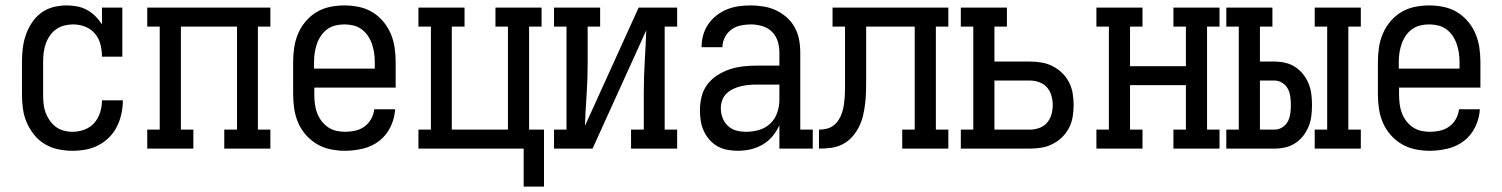

<svg xmlns="http://www.w3.org/2000/svg" viewBox="-20 -548 5540 708"><path d="M247 8Q221 8 194.5 2.5Q168 -3 145.5 -16.5Q123 -30 106 -51Q89 -72 78.5 -96.5Q68 -121 64.5 -147.5Q61 -174 61 -200V-320Q61 -345 64 -370Q67 -395 75 -418.5Q83 -442 97 -463.5Q111 -485 131 -500Q151 -515 175.5 -521.5Q200 -528 225 -528Q225 -528 225 -528Q225 -528 225 -528Q245 -528 264 -524.5Q283 -521 300.5 -511.5Q318 -502 332 -488Q346 -474 356 -458V-520H431V-339H356Q356 -362 350.5 -384Q345 -406 330.5 -423.5Q316 -441 294.5 -449.5Q273 -458 250 -458Q234 -458 217.5 -454Q201 -450 187 -440Q173 -430 163.5 -416Q154 -402 148.5 -386Q143 -370 141 -353.5Q139 -337 139 -320V-200Q139 -183 140.5 -166.5Q142 -150 147.5 -134.5Q153 -119 162.5 -105Q172 -91 185 -81Q198 -71 214.5 -66.5Q231 -62 247 -62Q270 -62 291.5 -70Q313 -78 327.5 -94.5Q342 -111 349 -133Q356 -155 356 -177Q356 -177 356 -177.5Q356 -178 356 -178H433Q433 -178 433 -177.5Q433 -177 433 -176Q433 -152 427.5 -127.5Q422 -103 411 -81Q400 -59 382.5 -41.5Q365 -24 343 -12.5Q321 -1 296.5 3.5Q272 8 247 8Z M523 0V-70H569V-450H523V-520H977V-450H931V-70H977V0H807V-70H854V-450H647V-70H693V0Z M1252 8Q1225 8 1198.5 2.5Q1172 -3 1149 -16.5Q1126 -30 1108 -50.5Q1090 -71 1079.5 -95.5Q1069 -120 1065 -146.5Q1061 -173 1061 -200V-320Q1061 -347 1065 -373.5Q1069 -400 1079.5 -424.5Q1090 -449 1107.5 -469.5Q1125 -490 1147.5 -503.5Q1170 -517 1196.5 -522.5Q1223 -528 1250 -528Q1277 -528 1303.5 -522.5Q1330 -517 1352.5 -503.5Q1375 -490 1392.5 -469.5Q1410 -449 1420.5 -424.5Q1431 -400 1435 -373.5Q1439 -347 1439 -320V-225H1139V-200Q1139 -183 1141 -166Q1143 -149 1148.5 -133.5Q1154 -118 1164 -104Q1174 -90 1188 -80Q1202 -70 1218.5 -66Q1235 -62 1252 -62Q1271 -62 1289.5 -66Q1308 -70 1323.5 -81Q1339 -92 1348.5 -109Q1358 -126 1360 -145H1437Q1435 -111 1420 -80Q1405 -49 1378.5 -28.5Q1352 -8 1318.5 0Q1285 8 1252 8ZM1362 -295V-320Q1362 -337 1359.5 -353.5Q1357 -370 1351.5 -386Q1346 -402 1336.5 -416Q1327 -430 1313.5 -440Q1300 -450 1283.5 -454Q1267 -458 1250 -458Q1233 -458 1216.5 -454Q1200 -450 1186.5 -440Q1173 -430 1163.5 -416Q1154 -402 1148.5 -386Q1143 -370 1140.5 -353.5Q1138 -337 1138 -320V-295Z M1911 140V0H1523V-70H1569V-450H1523V-520H1693V-450H1646V-70H1853V-450H1807V-520H1977V-450H1931V-70H1986V140Z M2023 0V-70H2069V-450H2023V-520H2193V-450H2147V-312Q2147 -255 2143 -198Q2139 -141 2137 -84L2335 -520H2477V-450H2431V-70H2477V0H2307V-70H2354V-208Q2354 -265 2357.5 -322Q2361 -379 2363 -436L2165 0Z M2701 8Q2682 8 2662.5 4.5Q2643 1 2626 -8.5Q2609 -18 2596 -33Q2583 -48 2575 -65.5Q2567 -83 2564 -102.5Q2561 -122 2561 -141Q2561 -166 2567 -191Q2573 -216 2588 -236Q2603 -256 2624.5 -270Q2646 -284 2669.5 -292Q2693 -300 2718 -303Q2743 -306 2768 -306H2854V-355Q2854 -376 2847.5 -396.5Q2841 -417 2826 -431.5Q2811 -446 2790 -452Q2769 -458 2749 -458Q2730 -458 2711 -454Q2692 -450 2677 -439Q2662 -428 2653 -410.5Q2644 -393 2644 -374Q2644 -374 2644 -374Q2644 -374 2644 -374H2567Q2567 -374 2567 -374Q2567 -374 2567 -374Q2567 -397 2573 -418.5Q2579 -440 2591.5 -458.5Q2604 -477 2622 -491Q2640 -505 2661 -513.5Q2682 -522 2704 -525Q2726 -528 2749 -528Q2772 -528 2796 -524Q2820 -520 2841.5 -510Q2863 -500 2881 -484Q2899 -468 2910.5 -447Q2922 -426 2926.5 -402.5Q2931 -379 2931 -355V-70H2977V0H2854V-86Q2844 -64 2828.5 -45.5Q2813 -27 2792.5 -15Q2772 -3 2748.5 2.5Q2725 8 2701 8ZM2732 -62Q2756 -62 2779.5 -69Q2803 -76 2820.5 -92.5Q2838 -109 2846 -132.5Q2854 -156 2854 -180V-236H2768Q2753 -236 2738.5 -234.5Q2724 -233 2710 -229.5Q2696 -226 2682.5 -219.5Q2669 -213 2658.5 -202.5Q2648 -192 2643 -178Q2638 -164 2638 -149Q2638 -131 2644.5 -113.5Q2651 -96 2664.5 -83.5Q2678 -71 2695.5 -66.5Q2713 -62 2732 -62Z M3000 0V-70Q3015 -70 3029 -73.5Q3043 -77 3054.5 -86Q3066 -95 3073.5 -107.5Q3081 -120 3085.5 -134Q3090 -148 3092 -162.5Q3094 -177 3095 -191.5Q3096 -206 3096 -220.5Q3096 -235 3096 -250Q3096 -250 3096 -251Q3096 -252 3096 -253V-257Q3096 -258 3096 -259Q3096 -260 3096 -261V-450H3050V-520H3477V-450H3431V-70H3477V0H3307V-70H3353V-450H3174V-259Q3174 -236 3173.5 -213.5Q3173 -191 3170.5 -168.5Q3168 -146 3163 -124Q3158 -102 3148 -81.5Q3138 -61 3123 -44Q3108 -27 3088 -16.5Q3068 -6 3045.5 -3Q3023 0 3000 0Z M3523 0V-70H3569V-450H3523V-520H3693V-450H3647V-321H3778Q3799 -321 3820.5 -317.5Q3842 -314 3861.5 -304Q3881 -294 3896.5 -279Q3912 -264 3922 -244.5Q3932 -225 3935.5 -203.5Q3939 -182 3939 -161Q3939 -139 3935.5 -117.5Q3932 -96 3922 -76.5Q3912 -57 3896.5 -42Q3881 -27 3861.5 -17Q3842 -7 3820.5 -3.5Q3799 0 3778 0ZM3647 -70H3778Q3795 -70 3812 -76Q3829 -82 3840.5 -95Q3852 -108 3857 -125.5Q3862 -143 3862 -161Q3862 -178 3857 -195.5Q3852 -213 3840.5 -226Q3829 -239 3812 -245Q3795 -251 3778 -251H3647Z M4023 0V-70H4069V-450H4023V-520H4193V-450H4147V-304H4353V-450H4307V-520H4477V-450H4431V-70H4477V0H4307V-70H4353V-234H4147V-70H4193V0Z M4828 0V-70H4874V-450H4828V-520H4998V-450H4952V-70H4998V0ZM4502 0V-70H4548V-450H4502V-520H4672V-450H4626V-321H4680Q4700 -321 4719.5 -316.5Q4739 -312 4756 -301Q4773 -290 4785.5 -274Q4798 -258 4805.5 -239.5Q4813 -221 4815.5 -201Q4818 -181 4818 -161Q4818 -140 4815.5 -120Q4813 -100 4805.5 -81.5Q4798 -63 4785.5 -47Q4773 -31 4756 -20Q4739 -9 4719.5 -4.5Q4700 0 4680 0ZM4626 -70H4680Q4695 -70 4708.5 -78.5Q4722 -87 4729 -100.5Q4736 -114 4738 -129.5Q4740 -145 4740 -161Q4740 -176 4738 -191.5Q4736 -207 4729 -220.5Q4722 -234 4708.5 -242.5Q4695 -251 4680 -251H4626Z M5252 8Q5225 8 5198.5 2.5Q5172 -3 5149 -16.5Q5126 -30 5108 -50.5Q5090 -71 5079.5 -95.5Q5069 -120 5065 -146.5Q5061 -173 5061 -200V-320Q5061 -347 5065 -373.5Q5069 -400 5079.5 -424.5Q5090 -449 5107.5 -469.5Q5125 -490 5147.5 -503.5Q5170 -517 5196.5 -522.5Q5223 -528 5250 -528Q5277 -528 5303.5 -522.5Q5330 -517 5352.5 -503.5Q5375 -490 5392.5 -469.5Q5410 -449 5420.5 -424.5Q5431 -400 5435 -373.5Q5439 -347 5439 -320V-225H5139V-200Q5139 -183 5141 -166Q5143 -149 5148.5 -133.5Q5154 -118 5164 -104Q5174 -90 5188 -80Q5202 -70 5218.5 -66Q5235 -62 5252 -62Q5271 -62 5289.5 -66Q5308 -70 5323.5 -81Q5339 -92 5348.5 -109Q5358 -126 5360 -145H5437Q5435 -111 5420 -80Q5405 -49 5378.5 -28.5Q5352 -8 5318.5 0Q5285 8 5252 8ZM5362 -295V-320Q5362 -337 5359.5 -353.5Q5357 -370 5351.5 -386Q5346 -402 5336.5 -416Q5327 -430 5313.5 -440Q5300 -450 5283.5 -454Q5267 -458 5250 -458Q5233 -458 5216.5 -454Q5200 -450 5186.5 -440Q5173 -430 5163.5 -416Q5154 -402 5148.5 -386Q5143 -370 5140.5 -353.5Q5138 -337 5138 -320V-295Z"/></svg>

Font: Iosevka Slab
Style: Regular
Weight: 400
Monospace: yes
Designer: Belleve Invis
Foundry: Belleve Invis
Version: Version 11.2.4; ttfautohint (v1.8.3)